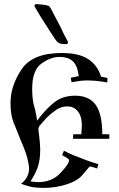

<svg xmlns="http://www.w3.org/2000/svg" viewBox="-20 -896 576 931"><path d="M221 -746 174 -820Q147 -864 147 -868Q147 -876 158 -876L183 -874Q208 -871 214.5 -868Q221 -865 227 -854Q239 -831 251 -808Q263 -785 275 -762L289 -732L308 -696L310 -689Q310 -682 294 -682Q271 -682 260 -691Q249 -701 221 -746ZM290 -165Q310 -154 339.5 -142Q369 -130 400.5 -118.5Q432 -107 457 -100L451 -79Q442 -82 431.5 -85.5Q421 -89 419 -89Q415 -89 410 -83.5Q405 -78 380 -48Q356 -19 303 -2Q250 15 193 15Q153 15 129 9.5Q105 4 82 -5Q103 -21 112 -40Q121 -59 121 -78Q121 -96 112.5 -129.5Q104 -163 80 -217Q58 -273 44 -307Q31 -342 31 -397Q31 -479 84 -559Q137 -639 279 -639Q364 -639 409 -608.5Q454 -578 470 -524L501 -518L500 -496L484 -499Q458 -503 438.5 -504.5Q419 -506 406 -506Q385 -506 366 -503.5Q347 -501 327 -497L323 -519L362 -527Q356 -577 333.5 -598.5Q311 -620 268 -620Q225 -620 180 -587Q136 -555 136 -465Q136 -427 142 -395Q147 -378 150.5 -363Q154 -348 156 -336L160 -311Q200 -365 241.5 -398.5Q283 -432 344 -432Q412 -432 444 -387.5Q476 -343 476 -245H510V-223H334L335 -245H374L377 -286Q377 -332 357.5 -356Q338 -380 307 -380Q276 -380 250.5 -362Q225 -344 206 -325L170 -284Q166 -277 166 -268L169 -245Q171 -231 173 -208Q175 -185 175 -173Q175 -118 162.5 -84Q150 -50 128 -17Q144 -13 166 -13Q232 -13 273 -57Q315 -101 315 -120Q315 -124 302.5 -131.5Q290 -139 281 -144Z"/></svg>

Font: Pochaevsk
Style: Regular
Weight: 400
Version: Version 1.210; ttfautohint (v1.8.4.7-5d5b)